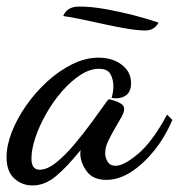

<svg xmlns="http://www.w3.org/2000/svg" viewBox="-46 -519 546 586"><path d="M53 47Q21 47 -2.5 25.5Q-26 4 -26 -39Q-26 -75 -10 -116Q6 -157 34 -197Q62 -237 98 -270Q134 -303 174.5 -323Q215 -343 255 -343Q297 -343 325.5 -321.5Q354 -300 354 -265Q354 -238 337 -227Q320 -216 295 -220Q297 -228 298.5 -237.5Q300 -247 300 -256Q300 -277 291 -293Q282 -309 256 -309Q228 -309 199 -290Q170 -271 143 -240Q116 -209 95 -172Q74 -135 62 -99Q50 -63 50 -35Q50 -1 75 -1Q98 -1 125.5 -23Q153 -45 181.5 -79Q210 -113 236 -148.5Q262 -184 281 -211Q285 -216 288 -216Q293 -215 304 -211.5Q315 -208 324 -202Q333 -196 333 -186Q333 -176 324 -160.5Q315 -145 304 -126Q293 -107 284 -88Q275 -69 275 -51Q275 -38 282.5 -25.5Q290 -13 307 -13Q332 -13 375.5 -49.5Q419 -86 464 -169L480 -153Q457 -99 423.5 -58Q390 -17 353 6.5Q316 30 279 30Q239 30 220 5.5Q201 -19 199 -48Q199 -51 199.5 -54.5Q200 -58 200 -61Q159 -10 125 18.5Q91 47 53 47ZM398 -426Q375 -426 342 -431.5Q309 -437 272.5 -445Q236 -453 203 -460Q170 -467 147 -470Q158 -499 196 -499Q232 -499 274.5 -491.5Q317 -484 360 -473Q403 -462 438 -450Q425 -426 398 -426Z"/></svg>

Font: Dancing Script SemiBold
Style: Regular
Weight: 600
Designer: Pablo Impallari
Foundry: Pablo Impallari
Version: Version 2.001